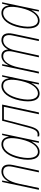

<svg xmlns="http://www.w3.org/2000/svg" viewBox="1062 -1640 587 2752"><g transform="rotate(-90 1356.0 -263.5)"><path d="M12 0H38L98 -283C130 -432 189 -512 269 -512C342 -512 359 -457 342 -376L262 0H288L367 -371C388 -470 361 -537 274 -537C206 -537 157 -488 129 -430H127L145 -527H124Z M556 10C616 10 665 -33 703 -104H705L685 0H707L818 -527H797L775 -433H772C765 -486 736 -537 666 -537C565 -537 489 -433 456 -275C421 -105 454 10 556 10ZM558 -14C477 -14 448 -114 482 -272C514 -419 578 -512 664 -512C757 -512 770 -410 735 -254C699 -97 633 -14 558 -14Z M804 7C864 7 897 -32 925 -138L1020 -502H1202L1095 0H1121L1234 -527H1002L901 -142C875 -45 847 -18 804 -18C796 -18 785 -19 777 -22V3C784 5 795 7 804 7Z M1393 10C1453 10 1502 -33 1540 -104H1542L1522 0H1544L1655 -527H1634L1612 -433H1609C1602 -486 1573 -537 1503 -537C1402 -537 1326 -433 1293 -275C1258 -105 1291 10 1393 10ZM1395 -14C1314 -14 1285 -114 1319 -272C1351 -419 1415 -512 1501 -512C1594 -512 1607 -410 1572 -254C1536 -97 1470 -14 1395 -14Z M1679 0H1705L1767 -293C1797 -432 1852 -512 1927 -512C1995 -512 2010 -454 1992 -371L1911 0H1937L2014 -354C2031 -433 2079 -512 2154 -512C2223 -512 2241 -456 2223 -374L2144 0H2170L2249 -372C2269 -468 2244 -537 2158 -537C2096 -537 2049 -492 2024 -442H2023C2019 -499 1990 -537 1932 -537C1871 -537 1826 -493 1797 -435H1795L1813 -527H1791Z M2438 10C2498 10 2547 -33 2585 -104H2587L2567 0H2589L2700 -527H2679L2657 -433H2654C2647 -486 2618 -537 2548 -537C2447 -537 2371 -433 2338 -275C2303 -105 2336 10 2438 10ZM2440 -14C2359 -14 2330 -114 2364 -272C2396 -419 2460 -512 2546 -512C2639 -512 2652 -410 2617 -254C2581 -97 2515 -14 2440 -14Z"/></g></svg>

Font: Noto Sans Condensed Thin
Style: Italic
Weight: 100
Width: 3
Italic angle: -12°
Designer: Monotype Design Team
Foundry: Monotype Imaging Inc.
Version: Version 2.013